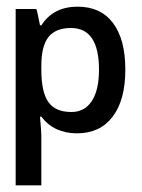

<svg xmlns="http://www.w3.org/2000/svg" viewBox="-20 -394 425 576"><path d="M211 6Q142 6 104 -44H100Q102 -21 103 -7Q104 7 104 12V162H27V-367H89Q91 -362 93.5 -350Q96 -338 100 -318H104Q140 -374 213 -374Q282 -374 319 -325Q356 -276 356 -185Q356 -94 318 -44Q280 6 211 6ZM193 -310Q147 -310 125.5 -283Q104 -256 104 -196V-185Q104 -118 125 -88Q146 -58 194 -58Q234 -58 255.5 -91Q277 -124 277 -185Q277 -310 193 -310Z"/></svg>

Font: Shorif Bongobondhu UNICODE
Style: Bold
Weight: 700
Designer: Shorif Uddin Shishir, Shorif art & Design, e-mail : shorifart@gmail.com, facebook : Shorif2001
Foundry: Lipighor Font Foundry
Version: Designed By Shorif Uddin Shishir | Build By Niladri